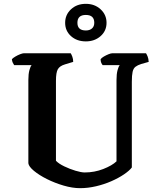

<svg xmlns="http://www.w3.org/2000/svg" viewBox="-20 -982 825 1002"><path d="M398 0Q358 0 312 -13.5Q266 -27 225 -47.5Q184 -68 157 -90.5Q130 -113 128 -130V-565Q128 -596 133.5 -616Q139 -636 145 -642H54Q51 -646 47 -654Q43 -662 42 -673Q47 -679 59.5 -686.5Q72 -694 85 -699Q98 -704 104 -704H349Q353 -698 357.5 -686Q362 -674 362 -659L319 -646Q292 -638 282 -621Q272 -604 272 -560V-143Q286 -128 315 -114Q344 -100 374 -91Q404 -82 422 -82Q473 -82 519 -100Q565 -118 588 -140V-564Q588 -596 593.5 -616Q599 -636 605 -642H516Q512 -646 508.5 -654Q505 -662 505 -673Q510 -680 522 -687Q534 -694 546.5 -699Q559 -704 566 -704H742Q746 -698 750.5 -687Q755 -676 756 -659L717 -648Q698 -642 687 -633.5Q676 -625 672 -607Q668 -589 668 -555V-108Q655 -91 627 -72Q599 -53 561.5 -36.5Q524 -20 481.5 -10Q439 0 398 0ZM428 -766Q381 -766 350.5 -793.5Q320 -821 320 -863Q320 -905 350.5 -933.5Q381 -962 428 -962Q474 -962 505 -933.5Q536 -905 536 -863Q536 -821 505 -793.5Q474 -766 428 -766ZM428 -823Q448 -823 460 -833.5Q472 -844 472 -863Q472 -904 428 -904Q384 -904 384 -863Q384 -823 428 -823Z"/></svg>

Font: Texturina
Style: Bold
Weight: 700
Designer: Guillermo Torres Carreño
Foundry: Omnibus-Type
Version: Version 1.002; ttfautohint (v1.8.3)